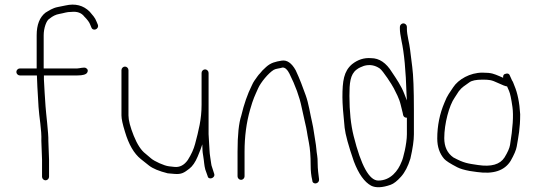

<svg xmlns="http://www.w3.org/2000/svg" viewBox="-20 -764 2296 822"><path d="M175 8C182.9 8 190 0.9 190 -7V-80L187 -161C188.3 -190.4 176.5 -282.3 175 -308.5C174.2 -323.3 168 -408.1 168 -423.5V-441H311C334.8 -441 349 -445.2 353.5 -453.5C358.1 -461.8 356.1 -468.3 347.5 -473C339.6 -477.3 319.9 -471 311 -471H167V-613C167 -642.8 178.5 -677.3 192 -684C205.2 -695 219 -701.7 233.4 -704.2C257 -708.4 264.4 -713 285 -713C310.2 -715.8 328.9 -709.1 341 -693C354.2 -679.8 362.6 -668.4 366 -659L371 -647C377.3 -628.1 405.4 -638.9 399 -658L394 -670C386.3 -690.6 376 -699 364 -714C336.8 -741.2 302.1 -750.1 260 -740.5C252.7 -738.8 241.9 -736.7 227.8 -734C204.4 -729.5 189.8 -718.5 175 -710C149.7 -690.3 137 -658 137 -613V-471H65C57.1 -471 50 -463.9 50 -456C50 -448.1 57.1 -441 65 -441H138C138 -433.7 138.7 -417.3 140 -392L142.5 -349.5C143.5 -332.5 144.3 -318 145 -306C147.3 -264.4 159.1 -207 157 -161L160 -80V-7C160 0.9 167.1 8 175 8Z M858 -467C850.1 -467 843 -459.9 843 -452V-316C843 -253 830.2 -204.4 815.2 -147.7C809.4 -125.5 799 -102.6 784 -79C768.4 -56.7 749 -46.8 726 -49.5C717.3 -50.5 709.8 -51.3 703.5 -52C683.1 -54.1 640 -74.1 626.8 -85.8C616.9 -94.6 609 -101.3 603 -106C584.4 -120 567.6 -145.6 552.5 -183C537.5 -220.4 530 -249.4 530 -270V-464C530 -471.9 522.9 -479 515 -479C507.1 -479 500 -471.9 500 -464V-270C500 -255.3 505 -232 515 -200C531.1 -145.4 553.7 -106.4 583 -83C589.7 -77.7 601.2 -68.5 617.6 -55.5C633.9 -42.5 660.8 -31.3 698 -22C706 -21.3 715.5 -20.5 726.5 -19.5C757.5 -16.7 768.8 -25.1 790.5 -41.7C804.2 -52.2 816.1 -69.5 826.3 -93.7C836.5 -117.8 843.1 -135.3 846 -146C846 -140.1 847 -126.3 847 -120C847 -116 848.1 -107.6 850.2 -94.9C854 -72.7 853.9 -56.5 859 -38L869 -10C872.1 8.4 903.2 -1.4 897 -20L888 -48C886 -52.7 884.7 -58.2 884 -64.5C882.7 -76.6 877 -106.1 877 -120L873 -190V-452C873 -459.9 865.9 -467 858 -467Z M1012 6C1019.9 6 1027 -1.1 1027 -9V-115C1027 -179.2 1034.9 -238.9 1050.6 -294.1C1064.8 -343.9 1070.6 -352.8 1085.1 -385.9C1096.3 -411.5 1129.8 -451.7 1152 -465C1161.2 -470.5 1177.8 -470.9 1190 -475C1200.7 -475 1210.3 -466.3 1219 -449C1244.8 -397.4 1262.3 -349.3 1271.4 -304.7C1274.9 -287.2 1279.3 -267.7 1284.4 -246.2C1296.2 -196.5 1291.9 -206.7 1302.5 -153C1307.5 -127.6 1310 -95.6 1310 -57C1310 -32.3 1312.3 -10.7 1317 8C1317 28.3 1348.8 24.8 1345.8 2C1343.5 -15.8 1340 -40.7 1340 -64.2C1340 -78.9 1339.3 -90.1 1338 -97.7C1334.2 -119.4 1334.5 -135.4 1329.9 -160.2C1324.5 -189 1322.9 -212 1316.5 -239C1307.6 -276.4 1301.5 -321.1 1289 -355.5C1276.3 -390.5 1264.2 -424.4 1246 -463C1228.6 -494.3 1208.6 -508 1186 -504.4C1159.1 -500 1139.8 -495.7 1119.5 -477.4C1106.5 -465.8 1098 -457 1094 -451C1089.3 -446.3 1085.2 -441.3 1081.5 -436C1072.5 -422.9 1065.3 -415.1 1058 -398C1039.6 -361.1 1024.6 -318.1 1013 -269C1002.3 -237 997 -185.7 997 -115V-9C997 -1.1 1004.1 6 1012 6Z M1707 -664C1699.1 -664 1692 -656.9 1692 -649V-640C1692 -629.3 1694.3 -612.3 1699 -589C1710.3 -537.9 1717.5 -461.6 1720.5 -360C1720.8 -348.7 1721.3 -340 1722 -334C1720 -338.7 1716.2 -348.2 1710.7 -362.8C1697.6 -396.7 1677.5 -425.8 1658 -455C1633.4 -495 1603.7 -515 1569 -515C1539.1 -517.5 1511.8 -508.8 1487 -489C1451.9 -458.9 1446 -417.7 1446 -347.6C1446 -320.6 1449.2 -277.2 1455.5 -217.1C1458.6 -188.5 1471.7 -140.5 1495 -73C1515.4 -19.3 1540.1 15.4 1569 31C1589 41 1616.9 39.7 1652.5 27.1C1665.6 22.5 1680.4 10.9 1696.9 -7.6C1713.5 -26.1 1726.8 -51.9 1737 -85C1747 -128.3 1752 -163 1752 -189V-293C1752 -380.3 1749.7 -441.7 1745 -477C1740.3 -512.3 1737.2 -537.7 1735.5 -553C1732.7 -578.9 1722 -614.1 1722 -640V-649C1722 -656.9 1714.9 -664 1707 -664ZM1722 -260V-189C1722 -148.9 1706 -83.9 1699 -71C1684.7 -33.7 1652.8 9 1599.5 9C1561 9 1525.8 -54.7 1494 -182C1482 -230 1476 -287.1 1476 -353.2C1476 -407.7 1478.8 -444.9 1506.5 -466C1518.8 -475.4 1525 -476.4 1538 -482C1562.4 -489 1585 -485.2 1605.9 -470.8C1619.2 -461.5 1658.4 -401.2 1666 -386C1675 -368.1 1689.3 -342.3 1695.3 -316.2C1699.1 -299.4 1702 -287.7 1704 -281L1706 -271C1708 -263.7 1713.3 -260 1722 -260Z M2151 -394C2151.7 -392 2154.4 -385.6 2159.3 -374.8C2164.2 -364 2169 -340.8 2174 -305.1C2178.9 -269.5 2175.4 -215.6 2163.6 -143.5C2161.4 -129.8 2153.5 -112 2140 -90C2120.8 -59.8 2082.9 -48.9 2026.5 -57.5C1981.5 -64.3 1966.5 -65.5 1921 -90C1895 -108.2 1882 -135.8 1882 -172.6C1882 -234.3 1903 -312.9 1926.5 -346C1932.2 -354 1938 -363 1944 -373C1957.6 -391.2 1970 -397.1 1989.5 -411.5C1999.8 -419.2 2018.3 -423 2045 -423C2074.6 -423 2083.6 -422.2 2112.5 -408.5C2131.5 -399.5 2144.3 -394.7 2151 -394ZM2134 -431C2130 -433 2124.7 -435.3 2118 -438C2095 -447.2 2086.3 -453 2045 -453C1992.6 -453 1942.2 -424.3 1920 -390L1901 -361.5C1895 -352.5 1889 -340.3 1883 -325C1862.3 -276.8 1852 -225.4 1852 -171C1852 -135.8 1861.8 -106.8 1881.5 -84C1889 -75.4 1907.8 -63.3 1937.9 -47.8C1949.8 -41.7 1967.5 -36.4 1991 -32L2022.5 -27.5C2092.2 -17.5 2140 -33.4 2166 -75C2180.9 -101.1 2189.6 -121.6 2192.2 -136.5C2199.7 -180.6 2207 -213.5 2207 -275C2204.1 -325 2195.7 -366 2182 -398C2178.5 -406.2 2176.7 -413.8 2172 -420L2163 -440C2160 -449 2152.7 -451.4 2141 -447C2135.7 -445 2133.3 -439.7 2134 -431Z"/></svg>

Font: MewTooHand
Style: Regular
Weight: 400
Designer: Mew Too, Robert Jablonski
Version: Version 0.77